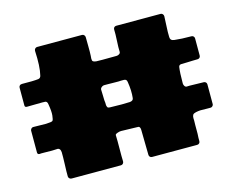

<svg xmlns="http://www.w3.org/2000/svg" viewBox="-91 -759 1076 888"><g transform="rotate(-15 447.5 -314.5)"><path d="M777 -380Q765 -380 763 -370Q759 -344 759 -292Q759 -285 763 -279Q767 -273 773 -273Q781 -274 809.5 -273Q838 -272 854 -272Q860 -272 864 -268Q868 -264 868 -258V-164Q868 -160 866 -157Q864 -154 861 -152Q858 -150 854 -150Q849 -150 840 -150Q816 -151 805.5 -150.5Q795 -150 783.5 -147.5Q772 -145 768.5 -139.5Q765 -134 765 -124Q766 -118 765 -90Q765 -81 765 -71Q765 -61 765 -49Q765 -37 764 -30Q764 -27 764 -21.5Q764 -16 764 -14Q764 -8 760 -4Q756 0 750 0H534Q528 0 524 -4Q520 -8 520 -14Q520 -33 519 -71Q518 -109 518 -133Q518 -141 515.5 -145.5Q513 -150 510.5 -150.5Q508 -151 502 -151Q488 -151 464.5 -152Q441 -153 426 -153Q418 -153 407.5 -149Q397 -145 398 -140Q399 -116 398.5 -76Q398 -36 399 -15Q399 -9 395 -4.5Q391 0 385 0H149Q143 0 138.5 -4Q134 -8 134 -14V-39Q134 -45 135 -67.5Q136 -90 136 -104.5Q136 -119 136 -130Q135 -141 130 -145.5Q125 -150 118 -149Q108 -148 94.5 -148Q81 -148 60 -148.5Q39 -149 35 -148Q25 -148 25 -158V-262Q25 -265 27 -268.5Q29 -272 32 -274Q35 -276 39 -276Q96 -275 100 -275Q127 -276 131.5 -280Q136 -284 138 -305Q140 -324 134 -359Q133 -367 130 -370.5Q127 -374 123 -374.5Q119 -375 108 -375Q98 -375 68.5 -374.5Q39 -374 35 -374Q25 -374 25 -383V-468Q25 -471 26 -473.5Q27 -476 29 -478Q31 -480 34 -481Q37 -482 40 -482Q94 -481 119 -484Q130 -486 132 -498Q142 -538 138 -614Q138 -620 142 -624.5Q146 -629 152 -629H367Q373 -629 377 -624.5Q381 -620 381 -614Q381 -607 381.5 -574Q382 -541 381 -526Q379 -509 381 -502.5Q383 -496 399 -494Q411 -493 496 -494Q503 -494 509 -498Q515 -502 515 -508Q514 -528 516 -561.5Q518 -595 517 -614Q517 -618 518.5 -621.5Q520 -625 523.5 -627Q527 -629 531 -629H743Q749 -629 753 -624.5Q757 -620 757 -614Q757 -602 755 -569.5Q753 -537 754 -515Q754 -498 773 -496Q806 -492 854 -492Q860 -492 864 -488Q868 -484 868 -478V-396Q868 -390 864 -386Q860 -382 854 -382Q843 -382 829 -381.5Q815 -381 801 -380.5Q787 -380 777 -380ZM518 -286Q522 -320 515 -364Q514 -372 510 -375Q506 -378 500 -378Q494 -378 486 -378Q479 -377 457.5 -377.5Q436 -378 422.5 -378Q409 -378 404 -378Q397 -377 391.5 -371.5Q386 -366 387 -359Q388 -349 388 -328.5Q388 -308 390 -297Q390 -294 390 -290Q390 -286 390.5 -284Q391 -282 392 -279.5Q393 -277 394 -275.5Q395 -274 398 -273Q401 -272 405 -272Q470 -270 501 -272Q517 -274 518 -286Z"/></g></svg>

Font: Cubao Free Wide
Style: Wide
Weight: 400
Designer: Aaron Amar
Version: Version 001.001